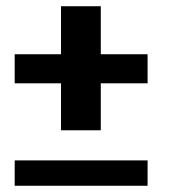

<svg xmlns="http://www.w3.org/2000/svg" viewBox="-20 -660 548 613"><path d="M26.9 -394V-486.8H174.8V-640.1H301.8V-486.8H451.2V-394H301.8V-244.1H174.8V-394ZM26.9 -66.9V-147.9H451.2V-66.9Z"/></svg>

Font: SimahzazaarabicW05-Bold
Style: Regular
Weight: 700
Designer: Ahmed zaza
Foundry: Ahmed zaza
Version: Version 1.001